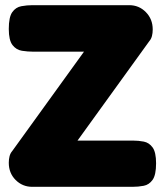

<svg xmlns="http://www.w3.org/2000/svg" viewBox="-20 -712 638 743"><path d="M105 11Q67 11 40.5 -15.5Q14 -42 14 -82Q14 -96 17 -107.5Q20 -119 27 -127L305 -512H109Q87 -512 65 -515.5Q43 -519 28.5 -537.5Q14 -556 14 -600Q14 -646 27.5 -665Q41 -684 62.5 -688Q84 -692 106 -692H480Q518 -692 544.5 -665Q571 -638 571 -598Q571 -584 568 -572.5Q565 -561 558 -553L280 -168H494Q516 -168 536.5 -164Q557 -160 570.5 -141.5Q584 -123 584 -80Q584 -35 570.5 -16Q557 3 536 7Q515 11 492 11Z"/></svg>

Font: Fredoka Light
Style: Regular
Weight: 300
Designer: Ben Nathan
Foundry: Milena B. Brandão, Ben Nathan
Version: Version 2.001